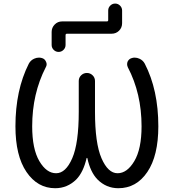

<svg xmlns="http://www.w3.org/2000/svg" viewBox="-20 -1084 944 1051"><path d="M564.5 -966.8Q572.3 -966.8 572.3 -973.6V-1026.4Q572.3 -1042 583.5 -1053.2Q594.7 -1064.5 610.4 -1064.5Q626 -1064.5 637.2 -1053.2Q648.4 -1042 648.4 -1026.4V-957Q648.4 -932.6 631.8 -916Q615.2 -899.4 590.8 -899.4H346.7Q338.9 -899.4 338.9 -891.6V-837.9Q338.9 -822.3 327.6 -811Q316.4 -799.8 300.8 -799.8Q285.2 -799.8 273.9 -811Q262.7 -822.3 262.7 -837.9V-909.2Q262.7 -932.6 279.3 -949.7Q295.9 -966.8 320.3 -966.8ZM458 -218.8Q457 -219.7 456.1 -219.7Q455.1 -219.7 454.1 -218.8Q436.5 -141.6 397.5 -101.6Q348.6 -53.7 282.2 -53.7Q185.5 -53.7 125 -142.6Q64.5 -231.4 64.5 -392.6Q64.5 -590.8 137.7 -735.4Q147.5 -753.9 167 -762.7Q179.7 -768.6 193.4 -768.6Q200.2 -768.6 208 -766.6Q224.6 -762.7 231.4 -747.1Q235.4 -739.3 235.4 -732.4Q235.4 -723.6 230.5 -715.8Q156.2 -571.3 156.2 -392.6Q156.2 -268.6 195.3 -202.1Q234.4 -135.7 287.1 -135.7Q339.8 -135.7 375.5 -217.8Q411.1 -299.8 411.1 -472.7V-640.6Q411.1 -659.2 424.3 -671.9Q437.5 -684.6 455.6 -684.6Q473.6 -684.6 486.8 -671.9Q500 -659.2 500 -640.6V-472.7Q500 -299.8 535.6 -217.8Q571.3 -135.7 623.5 -135.7Q675.8 -135.7 715.3 -202.1Q754.9 -268.6 754.9 -392.6Q754.9 -572.3 679.7 -715.8Q675.8 -724.6 675.8 -732.4Q675.8 -740.2 678.7 -747.1Q686.5 -762.7 703.1 -766.6Q710 -768.6 716.8 -768.6Q730.5 -768.6 743.2 -762.7Q762.7 -753.9 772.5 -735.4Q846.7 -591.8 846.7 -392.6Q846.7 -231.4 786.6 -142.6Q726.6 -53.7 627.9 -53.7Q561.5 -53.7 513.7 -101.6Q474.6 -141.6 458 -218.8Z"/></svg>

Font: Gen Jyuu Gothic P Regular
Style: Regular
Weight: 400
Designer: [Source Han Sans]
Ryoko NISHIZUKA  (kana & ideographs); Paul D. Hunt (Latin, Greek & Cyrillic); Wenlong ZHANG  (bopomofo
Version: Version 1.002.20150607